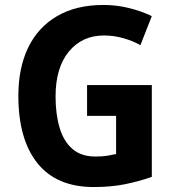

<svg xmlns="http://www.w3.org/2000/svg" viewBox="-20 -744 705 774"><path d="M331 -401H592V-31Q538 -12 482 -1Q426 10 358 10Q208 10 131 -86Q54 -182 54 -358Q54 -470 93.5 -552Q133 -634 210 -679Q287 -724 397 -724Q450 -724 500.5 -711.5Q551 -699 592 -679L546 -562Q516 -579 477.5 -590Q439 -601 399 -601Q311 -601 257.5 -536Q204 -471 204 -355Q204 -285 220 -230Q236 -175 271.5 -144Q307 -113 364 -113Q393 -113 411.5 -116Q430 -119 448 -123V-277H331Z"/></svg>

Font: Noto Sans Gujarati SemiCondensed
Style: Bold
Weight: 700
Width: 4
Designer: Jelle Bosma - Monotype Design Team, Universal Thirst
Foundry: Monotype Imaging Inc.
Version: Version 2.106; ttfautohint (v1.8.4.7-5d5b)